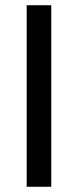

<svg xmlns="http://www.w3.org/2000/svg" viewBox="-20 -714 298 734"><path d="M82 0V-694H176V0Z"/></svg>

Font: Outfit Thin
Style: Regular
Weight: 400
Version: Version 1.100;gftools[0.9.27]